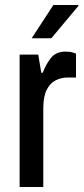

<svg xmlns="http://www.w3.org/2000/svg" viewBox="-20 -743 332 763"><path d="M58 0V-526H132L144 -454H150Q161 -485 181.5 -511.5Q202 -538 240 -538Q259 -538 270.5 -534Q282 -530 282 -530V-435H250Q224 -435 201.5 -424Q179 -413 165.5 -386Q152 -359 152 -312V0ZM106 -591 192 -723H291L292 -720L184 -591Z"/></svg>

Font: Archivo Narrow Medium
Style: Regular
Weight: 500
Designer: Hector Gatti
Foundry: Omnibus-Type
Version: Version 3.002